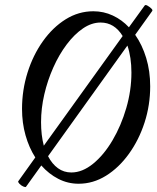

<svg xmlns="http://www.w3.org/2000/svg" viewBox="-20 -721 629 767"><path d="M84 25Q82 28 73 24Q64 20 57.5 13Q51 6 53 3L121 -92Q96 -131 82 -180.5Q68 -230 68 -286Q68 -361 90 -431Q112 -501 151.5 -556.5Q191 -612 242.5 -644Q294 -676 353 -676Q394 -676 430.5 -659Q467 -642 495 -612L558 -699Q561 -703 569 -698.5Q577 -694 584 -687.5Q591 -681 588 -677L520 -582Q548 -542 564 -489.5Q580 -437 580 -376Q580 -301 557.5 -231.5Q535 -162 495 -106.5Q455 -51 403.5 -19Q352 13 294 13Q251 13 213 -6.5Q175 -26 145 -60ZM144 -233Q144 -181 155 -139L470 -577Q437 -631 382 -631Q346 -631 311.5 -607.5Q277 -584 246.5 -543.5Q216 -503 193 -451.5Q170 -400 157 -344Q144 -288 144 -233ZM265 -32Q309 -32 352 -67Q395 -102 429.5 -160.5Q464 -219 484.5 -289.5Q505 -360 505 -431Q505 -492 489 -539L172 -97Q188 -66 211.5 -49Q235 -32 265 -32Z"/></svg>

Font: Junicode Two Beta Condensed
Style: Italic
Weight: 400
Width: 3
Italic angle: -9°
Version: Version 1.053; ttfautohint (v1.8.4)